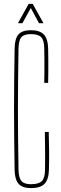

<svg xmlns="http://www.w3.org/2000/svg" viewBox="-20 -959 314 985"><path d="M139 6Q95 6 75.5 -15.8Q56 -37.5 55 -87Q53.5 -173.5 52.8 -250Q52 -326.5 52 -399.5Q52 -472.5 52.8 -548.8Q53.5 -625 55 -711Q56 -761.5 75.2 -782.8Q94.5 -804 138 -804Q184 -804 204.8 -782.2Q225.5 -760.5 227 -711Q227.5 -690.5 227.8 -656.5Q228 -622.5 227.8 -588.5Q227.5 -554.5 227 -534H207Q207.5 -563.5 207.8 -593Q208 -622.5 207.8 -652Q207.5 -681.5 207 -711Q206.5 -752.5 191.5 -768.2Q176.5 -784 138 -784Q103.5 -784 89.8 -768.2Q76 -752.5 75 -711Q73.5 -625 72.8 -548.8Q72 -472.5 72 -399.5Q72 -326.5 72.8 -250Q73.5 -173.5 75 -87Q76 -46.5 90 -30.2Q104 -14 139 -14Q179 -14 194.8 -30.2Q210.5 -46.5 211 -87Q211.5 -119.5 211.5 -152Q211.5 -184.5 211 -217Q210.5 -249.5 210 -282H230Q231.5 -229.5 232 -184.5Q232.5 -139.5 231 -87Q229.5 -37.5 208.2 -15.8Q187 6 139 6ZM72 -840 127 -939H148L203 -840H180L138 -918L95 -840Z"/></svg>

Font: Big Shoulders Display SC Thin
Style: Regular
Weight: 100
Designer: Patric King
Foundry: XO Type Co
Version: Version 2.002